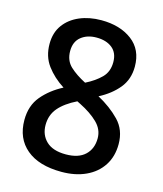

<svg xmlns="http://www.w3.org/2000/svg" viewBox="-108 -782 740 874"><g transform="rotate(15 262.0 -345.0)"><path d="M262 -702Q350 -702 406.5 -659.5Q463 -617 463 -537Q463 -477 428.5 -435Q394 -393 338 -364Q399 -331 441 -287.5Q483 -244 483 -177Q483 -119 455.5 -76.5Q428 -34 378.5 -11Q329 12 264 12Q157 12 98.5 -37Q40 -86 40 -173Q40 -241 78 -286Q116 -331 174 -361Q124 -393 92.5 -435.5Q61 -478 61 -537Q61 -590 87.5 -626.5Q114 -663 159.5 -682.5Q205 -702 262 -702ZM261 -620Q217 -620 188.5 -597Q160 -574 160 -530Q160 -485 189 -458Q218 -431 263 -408Q307 -430 335 -458Q363 -486 363 -531Q363 -575 335 -597.5Q307 -620 261 -620ZM139 -176Q139 -129 170 -99.5Q201 -70 262 -70Q322 -70 353 -99.5Q384 -129 384 -178Q384 -220 351.5 -251.5Q319 -283 267 -309L251 -317Q196 -290 167.5 -256.5Q139 -223 139 -176Z"/></g></svg>

Font: Noto Sans Kannada SemiCondensed Medium
Style: Regular
Weight: 500
Width: 4
Designer: Jelle Bosma - Monotype Design Team
Foundry: Monotype Imaging Inc.
Version: Version 2.005; ttfautohint (v1.8.4.7-5d5b)